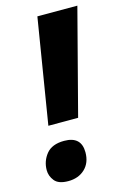

<svg xmlns="http://www.w3.org/2000/svg" viewBox="-113 -768 549 835"><g transform="rotate(-15 161.5 -350.5)"><path d="M66 -242H200L323 -714H143ZM88 13Q134 13 163 -14.5Q192 -42 192 -89Q192 -161 115 -161Q60 -161 34.5 -129.5Q9 -98 9 -57Q9 -31 26.5 -9Q44 13 88 13Z"/></g></svg>

Font: Noto Sans Display Extra
Style: Italic
Weight: 800
Italic angle: -12°
Designer: Monotype Design Team
Foundry: Monotype Imaging Inc.
Version: Version 1.900